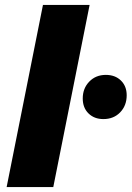

<svg xmlns="http://www.w3.org/2000/svg" viewBox="-20 -762 536 782"><path d="M155 -742H345L197 0H7ZM317 -361Q317 -402 343.5 -429.5Q370 -457 411 -457Q449 -457 472.5 -434Q496 -411 496 -374Q496 -332 469.5 -304.5Q443 -277 401 -277Q364 -277 340.5 -300Q317 -323 317 -361Z"/></svg>

Font: Idrija
Style: Italic
Weight: 800
Italic angle: -11.3°
Designer: Julieta Ulanovsky
Foundry: Julieta Ulanovsky
Version: Version 7.200